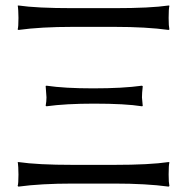

<svg xmlns="http://www.w3.org/2000/svg" viewBox="-20 -675 688 706"><path d="M150.9 -284.2 147.9 -286.1Q150.9 -301.8 150.9 -316.9L147.9 -358.9L150.9 -359.9Q217.3 -350.1 322.3 -350.1Q432.1 -350.1 502 -359.9L504.9 -357.9Q502 -332 502 -316.9L504.9 -285.2L502 -284.2Q440.9 -293.9 325.7 -293.9Q221.7 -293.9 150.9 -284.2ZM399.9 -576.2H248Q129.9 -576.2 47.9 -564.9L44.9 -566.9Q47.9 -574.7 47.9 -608.9Q47.9 -624.5 47.1 -635.7Q46.4 -647 45.9 -650.4L44.9 -653.8L47.9 -654.8Q114.3 -645 248 -645H399.9Q533.7 -645 600.1 -654.8L603 -653.8Q600.1 -644 600.1 -608.9Q600.1 -593.8 600.8 -583.3Q601.6 -572.8 602.5 -569.8L603 -566.9L600.1 -564.9Q518.1 -576.2 399.9 -576.2ZM399.9 0H248Q129.9 0 47.9 11.2L44.9 8.8Q47.9 1 47.9 -33.2Q47.9 -48.8 47.1 -60.1Q46.4 -71.3 45.9 -74.7L44.9 -78.1L47.9 -79.1Q117.7 -68.8 248 -68.8H399.9Q530.3 -68.8 600.1 -79.1L603 -78.1Q600.1 -68.4 600.1 -33.2Q600.1 -18.1 600.8 -7.6Q601.6 2.9 602.5 5.9L603 8.8L600.1 11.2Q518.1 0 399.9 0Z"/></svg>

Font: Linux Biolinum G
Style: Regular
Weight: 400
Designer: Philipp H. Poll
Foundry: Philipp H. Poll
Version: Version 1.1.0 ; ttfautohint (v1.6)